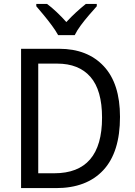

<svg xmlns="http://www.w3.org/2000/svg" viewBox="-20 -964 692 984"><path d="M595 -365Q595 -184 509.5 -92Q424 0 267 0H88V-714H283Q428 -714 511.5 -625Q595 -536 595 -365ZM503 -361Q503 -502 443.5 -570Q384 -638 273 -638H176V-76H258Q503 -76 503 -361ZM278 -784Q266 -806 246.5 -832.5Q227 -859 205.5 -885Q184 -911 166 -932V-944H221Q244 -927 270 -902.5Q296 -878 320 -851Q346 -879 370 -901Q394 -923 420 -944H476V-932Q459 -913 436.5 -887Q414 -861 394 -834Q374 -807 363 -784Z"/></svg>

Font: Noto Sans Sinhala SemiCondensed
Style: Regular
Weight: 400
Width: 4
Designer: Jelle Bosma - Monotype Design Team
Foundry: Monotype Imaging Inc.
Version: Version 2.006; ttfautohint (v1.8.4.7-5d5b)